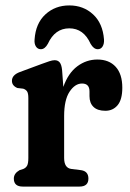

<svg xmlns="http://www.w3.org/2000/svg" viewBox="-20 -688 480 708"><path d="M209 -429 213.5 -367.5Q231.5 -418.5 265 -443.5Q298.5 -468.5 339 -468.5Q382 -468.5 406.5 -441.8Q431 -415 431 -364.5Q431 -321 413.8 -300.2Q396.5 -279.5 368.5 -279.5Q339.5 -279.5 324.8 -293.8Q310 -308 310 -333.5V-351Q310 -380 282.5 -380Q256.5 -380 236.5 -349.8Q216.5 -319.5 216.5 -260V-105.5Q216.5 -68.5 243 -65L279 -60.5Q306 -56.5 306 -29.5Q306 0 273 0H64Q31 0 31 -29.5Q31 -48.5 52 -60.5L66 -65Q75.5 -69 80 -77.2Q84.5 -85.5 84.5 -105.5V-326.5Q84.5 -344 79.8 -351Q75 -358 65.5 -361L44 -363.5Q24 -372 24 -390Q24 -411.5 53.5 -422.5L134.5 -452.5Q150.5 -458.5 162 -462.2Q173.5 -466 181.5 -466Q193.5 -466 200.2 -457.8Q207 -449.5 209 -429ZM235.5 -583.5Q182.5 -583.5 156.5 -526.5Q145.5 -506.5 130.5 -506.5Q119 -506.5 112.5 -516.5Q106 -526.5 107.5 -542.5Q111.5 -602 147.5 -635Q183.5 -668 235.5 -668Q287.5 -668 323.2 -635Q359 -602 363.5 -542.5Q364.5 -526.5 358.2 -516.5Q352 -506.5 340.5 -506.5Q325.5 -506.5 314 -526.5Q288.5 -583.5 235.5 -583.5Z"/></svg>

Font: Fraunces 72pt SuperSoft SemiBold
Style: Regular
Weight: 600
Version: Version 1.000;[b76b70a41]